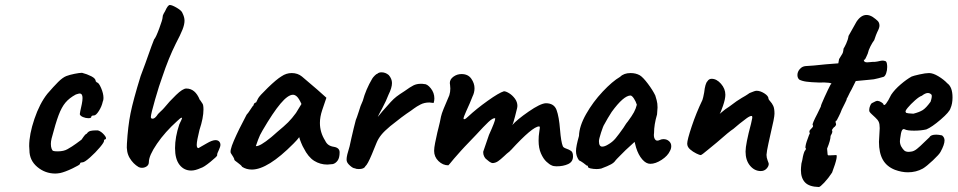

<svg xmlns="http://www.w3.org/2000/svg" viewBox="-20 -690 3840 770"><path d="M202 6Q161 6 129.5 -20.5Q98 -47 98 -88L97 -104Q97 -151 118 -213Q139 -275 170 -314Q195 -343 213 -361Q231 -379 246 -385Q259 -390 279 -394Q299 -398 309 -398Q329 -393 346.5 -384Q364 -375 364 -364L369 -359Q376 -359 385.5 -337Q395 -315 395 -297Q395 -288 392 -282Q388 -263 376.5 -245Q365 -227 357 -227Q346 -227 346 -221Q346 -216 334 -216Q324 -216 313 -220.5Q302 -225 300 -232Q300 -237 308 -272Q311 -287 311 -297Q311 -315 299 -315Q296 -315 284 -311Q258 -297 242.5 -278.5Q227 -260 215 -228Q203 -196 187 -135Q184 -123 184 -113Q184 -101 187 -93.5Q190 -86 193 -85Q198 -83 211 -83Q236 -83 251 -92Q269 -102 286 -114.5Q303 -127 307 -130Q309 -132 315 -141.5Q321 -151 328 -154Q334 -163 343 -165Q352 -167 361 -167Q370 -167 373 -167Q386 -163 398 -149Q410 -135 402 -131Q399 -131 398 -129Q397 -127 397 -126Q399 -121 381 -99.5Q363 -78 341 -58.5Q319 -39 311 -39Q307 -39 304 -38Q301 -37 301 -33Q301 -29 270.5 -14.5Q240 0 221 4Q209 6 202 6Z M747 -6Q718 -6 700 -29Q682 -52 682 -96Q682 -140 699 -191Q702 -198 707 -208Q712 -218 709 -218Q704 -218 691 -205Q642 -161 609.5 -113.5Q577 -66 577 -40Q577 -29 568.5 -23Q560 -17 549 -17Q542 -17 536 -20Q514 -33 500 -56.5Q486 -80 489 -114Q493 -183 503.5 -235.5Q514 -288 544 -385Q545 -388 563 -436Q594 -524 598 -532Q605 -539 618.5 -575.5Q632 -612 632 -620Q632 -628 636.5 -635.5Q641 -643 642 -645Q653 -670 661 -670Q670 -670 689.5 -658.5Q709 -647 712 -637Q720 -621 720 -607Q720 -592 712 -571.5Q704 -551 685 -515Q656 -457 631 -382Q619 -350 602 -291Q585 -232 585 -221Q585 -214 592 -214Q600 -214 609 -226Q612 -232 622 -241Q632 -250 638 -257Q659 -283 686 -309Q713 -335 727 -335Q763 -335 781 -290Q785 -286 787 -282Q789 -278 791 -276Q796 -271 796 -251Q796 -217 780 -169Q769 -125 769 -109Q769 -96 776 -96Q779 -98 788 -103Q797 -108 809 -115Q831 -128 844 -128Q854 -128 859 -122.5Q864 -117 864 -109Q864 -102 857.5 -88Q851 -74 851 -72V-67Q851 -63 824 -41Q797 -19 785 -16Q763 -6 747 -6Z M920 -49Q920 -53 915.5 -60.5Q911 -68 907 -74Q899 -82 918 -126Q937 -170 969 -230Q975 -236 984.5 -251Q994 -266 997 -268Q997 -272 1000 -275.5Q1003 -279 1007 -279L1015 -295Q1019 -304 1054 -338Q1089 -372 1109 -384Q1128 -397 1150 -397Q1174 -397 1191 -383L1218 -360Q1248 -335 1252 -331L1289 -298L1272 -248Q1263 -221 1263 -197Q1263 -159 1284 -126Q1289 -115 1297.5 -109Q1306 -103 1320 -101Q1342 -97 1342 -79Q1342 -57 1334 -46Q1326 -35 1315 -32Q1299 -30 1293 -30Q1264 -30 1240 -45Q1216 -60 1198 -96Q1194 -102 1187.5 -118Q1181 -134 1180 -140Q1173 -130 1157 -114Q1054 -10 990 -10Q968 -10 951 -21Q948 -27 934 -37Q920 -47 920 -49ZM1068 -140Q1073 -144 1079 -149.5Q1085 -155 1092 -161Q1120 -184 1135.5 -199.5Q1151 -215 1167 -237L1189 -273Q1179 -295 1171 -302.5Q1163 -310 1155 -310Q1135 -310 1105 -274.5Q1075 -239 1033 -167Q1022 -149 1015 -129.5Q1008 -110 1006 -104Q1022 -102 1068 -140Z M1371 -43Q1370 -45 1370 -52Q1370 -65 1382 -103L1389 -135Q1399 -179 1407 -209Q1410 -215 1419 -243Q1425 -265 1435 -286Q1447 -331 1473 -375Q1476 -380 1483 -387Q1490 -394 1493 -394Q1499 -400 1510 -400Q1526 -400 1539 -389Q1552 -374 1552 -357Q1552 -338 1538 -310Q1530 -288 1512 -254Q1498 -229 1495 -221Q1507 -237 1547 -281Q1559 -294 1570 -302.5Q1581 -311 1603 -325Q1625 -341 1638 -347.5Q1651 -354 1668 -354Q1676 -354 1680 -353Q1693 -354 1707.5 -336Q1722 -318 1722 -295Q1722 -286 1719 -277Q1707 -279 1702 -279Q1682 -279 1666.5 -271Q1651 -263 1641 -255.5Q1631 -248 1628 -246Q1593 -223 1545 -184Q1521 -164 1509 -149Q1497 -134 1490 -117Q1488 -111 1471 -70.5Q1454 -30 1445 -23Q1440 -12 1419 -12Q1408 -12 1403 -15Q1396 -15 1384.5 -25Q1373 -35 1371 -43Z M2192 -27Q2184 -30 2171.5 -41.5Q2159 -53 2149.5 -74.5Q2140 -96 2140 -126Q2140 -145 2142.5 -159.5Q2145 -174 2145 -178Q2145 -183 2142 -183Q2116 -183 2029 -88Q2026 -86 2024 -83Q2012 -74 2002 -64Q1987 -50 1977.5 -43.5Q1968 -37 1957 -36Q1950 -36 1942 -42L1931 -51Q1926 -54 1922 -62Q1918 -70 1918 -77V-80V-82L1941 -149Q1966 -204 1966 -214Q1966 -216 1965 -216Q1956 -217 1938.5 -200.5Q1921 -184 1889 -149L1844 -102Q1836 -94 1801 -54Q1779 -27 1778 -27Q1756 -27 1738.5 -44Q1721 -61 1721 -85Q1721 -97 1725 -117Q1729 -137 1734 -159Q1736 -167 1738.5 -177Q1741 -187 1744 -200Q1746 -210 1748.5 -222Q1751 -234 1759 -253.5Q1767 -273 1782 -308Q1786 -321 1786 -335Q1786 -342 1785 -348.5Q1784 -355 1784 -357Q1784 -372 1798.5 -382.5Q1813 -393 1831 -393Q1857 -393 1870 -374.5Q1883 -356 1883 -336Q1883 -319 1875 -303L1864 -276Q1860 -267 1849.5 -243.5Q1839 -220 1839 -215Q1839 -212 1841 -212H1842Q1847 -212 1858 -223Q1890 -253 1935.5 -285.5Q1981 -318 2001 -324Q2009 -324 2022 -316Q2035 -308 2045 -294.5Q2055 -281 2055 -265L2054 -257Q2053 -253 2045.5 -223Q2038 -193 2034 -188Q2053 -210 2100 -242.5Q2147 -275 2169 -276Q2202 -276 2212 -249Q2222 -222 2226 -170Q2230 -121 2237 -104Q2239 -98 2251 -94Q2263 -90 2270.5 -84.5Q2278 -79 2278 -63Q2278 -41 2258.5 -32Q2239 -23 2212 -23Q2199 -23 2192 -27Z M2373 -12Q2360 -12 2349 -14.5Q2338 -17 2338 -21Q2338 -24 2337 -25Q2336 -26 2333 -26Q2330 -29 2319.5 -36.5Q2309 -44 2302 -47Q2290 -64 2290 -84Q2290 -103 2302 -145Q2303 -184 2330.5 -232.5Q2358 -281 2397 -322.5Q2436 -364 2467 -382Q2482 -397 2509 -397Q2530 -397 2546 -388Q2559 -380 2578.5 -354Q2598 -328 2608 -307Q2610 -300 2613.5 -288Q2617 -276 2617 -259L2615 -231Q2603 -190 2603 -157Q2601 -143 2605 -134.5Q2609 -126 2616 -126Q2621 -126 2627 -129Q2633 -132 2641 -132Q2654 -132 2663 -124Q2672 -116 2672 -104Q2672 -94 2667 -85Q2658 -65 2633.5 -49Q2609 -33 2588 -33Q2571 -33 2555.5 -51Q2540 -69 2531 -98L2525 -121L2489 -88L2466 -65Q2450 -49 2448 -46Q2443 -38 2430.5 -31Q2418 -24 2391 -14Q2381 -12 2373 -12ZM2480 -177Q2484 -183 2488 -189.5Q2492 -196 2498 -203Q2515 -226 2522.5 -240Q2530 -254 2534 -270Q2530 -283 2522.5 -294.5Q2515 -306 2509 -307Q2481 -307 2433 -241Q2428 -234 2417.5 -216Q2407 -198 2404 -192Q2399 -185 2390.5 -158.5Q2382 -132 2382 -124Q2382 -102 2395 -102Q2405 -102 2418 -110Q2436 -120 2448.5 -135Q2461 -150 2480 -177Z M3070 -152Q3068 -143 3061.5 -113.5Q3055 -84 3054 -69Q3054 -58 3058.5 -46.5Q3063 -35 3063 -33Q3063 -23 3054 -13.5Q3045 -4 3031 -4Q3006 -4 2988 -25.5Q2970 -47 2970 -82Q2970 -112 2992 -194Q2994 -205 2995.5 -210.5Q2997 -216 2997 -220Q2997 -225 2994 -225Q2987 -225 2974 -215.5Q2961 -206 2946 -194L2921 -173Q2905 -163 2854 -118Q2847 -113 2820.5 -90.5Q2794 -68 2790 -68Q2786 -68 2772.5 -74.5Q2759 -81 2747.5 -91Q2736 -101 2736 -114Q2736 -129 2754 -183Q2772 -237 2797 -289Q2800 -297 2804 -319Q2808 -355 2817 -364Q2823 -374 2834 -374Q2854 -374 2871.5 -354Q2889 -334 2889 -310Q2889 -293 2879.5 -265.5Q2870 -238 2866 -233Q2869 -235 2878.5 -243.5Q2888 -252 2904 -262Q2938 -288 2955 -297.5Q2972 -307 2979 -312Q2983 -315 2985.5 -316.5Q2988 -318 2989 -318Q2992 -319 3000.5 -322.5Q3009 -326 3014 -326Q3029 -326 3045.5 -315.5Q3062 -305 3062 -294Q3062 -291 3069 -283.5Q3076 -276 3081 -265.5Q3086 -255 3086 -234Q3086 -218 3070 -152Z M3192 -8Q3192 -16 3194 -34Q3198 -48 3200 -62Q3205 -84 3210 -88Q3211 -89 3212 -92Q3213 -95 3210 -97Q3210 -110 3219 -133Q3221 -140 3224 -147Q3227 -154 3228 -156Q3226 -158 3226 -162Q3226 -167 3231.5 -172Q3237 -177 3239.5 -181Q3242 -185 3239 -189Q3237 -194 3258 -234Q3271 -260 3272 -263Q3271 -266 3286.5 -300Q3302 -334 3311 -351Q3320 -356 3304 -358Q3288 -360 3265 -359Q3232 -360 3214 -362.5Q3196 -365 3185 -371Q3178 -378 3178 -389Q3178 -402 3187.5 -413Q3197 -424 3211 -425Q3237 -426 3291 -432L3342 -436L3345 -453Q3350 -462 3354.5 -468.5Q3359 -475 3360.5 -480Q3362 -485 3363 -495Q3366 -499 3373.5 -515Q3381 -531 3383 -546Q3394 -565 3403.5 -582.5Q3413 -600 3415 -603Q3433 -630 3455 -630Q3467 -630 3480 -622Q3493 -613 3500 -606Q3507 -599 3507 -587Q3507 -578 3498 -561Q3494 -553 3486 -529Q3479 -520 3471 -504.5Q3463 -489 3460 -475Q3458 -470 3454 -461.5Q3450 -453 3448.5 -451.5Q3447 -450 3444 -450Q3445 -444 3448 -442Q3451 -440 3458 -440Q3463 -440 3470.5 -441Q3478 -442 3489 -442Q3499 -443 3506.5 -445Q3514 -447 3521 -447Q3525 -447 3533 -444Q3538 -438 3538 -421Q3538 -408 3534 -396.5Q3530 -385 3524 -382Q3519 -381 3502 -376Q3485 -371 3465 -370L3412 -365L3395 -331Q3388 -319 3383 -308Q3378 -297 3376 -295Q3376 -290 3368 -275Q3360 -260 3356 -251Q3351 -237 3344 -223.5Q3337 -210 3335 -206Q3332 -206 3331.5 -204.5Q3331 -203 3331 -200L3333 -192Q3333 -187 3328 -182Q3324 -180 3320.5 -175Q3317 -170 3316 -168Q3318 -166 3318 -163Q3318 -156 3311 -145Q3311 -128 3297 -94Q3298 -76 3299 -71Q3300 -66 3304 -67H3309L3331 -68Q3338 -71 3334.5 -53Q3331 -35 3317 2Q3302 25 3285.5 42.5Q3269 60 3264 60Q3225 59 3208.5 41.5Q3192 24 3192 -8Z M3505 -121Q3505 -131 3507 -157Q3508 -165 3508 -176Q3508 -193 3504 -201.5Q3500 -210 3490 -219Q3487 -222 3476 -232Q3465 -242 3466 -247V-250Q3466 -257 3469.5 -265.5Q3473 -274 3476 -276Q3479 -277 3488 -282Q3497 -287 3502 -285Q3506 -285 3514.5 -280Q3523 -275 3523 -271Q3529 -259 3554 -310Q3568 -331 3592 -351.5Q3616 -372 3636 -383Q3643 -386 3667.5 -391.5Q3692 -397 3706 -397Q3722 -397 3743.5 -384Q3765 -371 3779 -356Q3800 -341 3800 -299Q3800 -274 3792 -256Q3788 -241 3752.5 -210.5Q3717 -180 3695 -171Q3673 -166 3646 -166Q3619 -166 3609 -171Q3602 -175 3597.5 -167.5Q3593 -160 3590 -134L3589 -124Q3589 -113 3594 -103Q3601 -91 3607 -86Q3613 -81 3625 -81L3634 -82Q3645 -83 3657.5 -93Q3670 -103 3687 -120Q3705 -137 3708 -140Q3713 -150 3735 -150Q3744 -150 3758 -147Q3768 -139 3768 -127Q3768 -110 3752 -81Q3747 -71 3721.5 -47Q3696 -23 3681 -14Q3654 1 3621 1Q3596 1 3569 -9Q3536 -22 3520.5 -49.5Q3505 -77 3505 -121ZM3712 -282Q3720 -306 3715 -311Q3709 -317 3701 -317Q3691 -317 3677 -306Q3667 -303 3649.5 -287.5Q3632 -272 3620 -257.5Q3608 -243 3613 -240Q3611 -237 3623 -235.5Q3635 -234 3643 -234Q3667 -240 3680.5 -248.5Q3694 -257 3712 -282Z"/></svg>

Font: Caveat
Style: Bold
Weight: 700
Designer: Pablo Impallari
Foundry: Pablo Impallari
Version: Version 1.500; ttfautohint (v1.6)